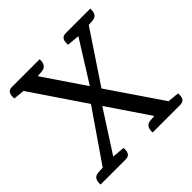

<svg xmlns="http://www.w3.org/2000/svg" viewBox="-175 -837 993 993"><g transform="rotate(-45 321.5 -340.5)"><path d="M598 0H395V-7Q395 -48 430 -52L461 -54H462L308 -281L163 -56L232 -50Q237 0 199 0H14V-8Q14 -49 49 -52L84 -54L274 -330L75 -624L14 -630Q9 -681 46 -681H250V-674Q250 -633 215 -629L181 -626L335 -399L476 -624L407 -630Q402 -681 440 -681H620V-672Q620 -632 585 -629L558 -627H555L369 -348L568 -56L631 -50Q636 0 598 0Z"/></g></svg>

Font: Karma Medium
Style: Regular
Weight: 500
Designer: Joana Correia
Foundry: Indian Type Foundry
Version: Version 1.202;PS 1.0;hotconv 1.0.78;makeotf.lib2.5.61930; tt